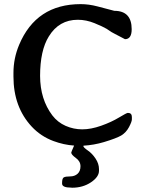

<svg xmlns="http://www.w3.org/2000/svg" viewBox="-20 -671 714 912"><path d="M450.2 132.3V140.1Q450.2 169.4 411.9 195.1Q373.5 220.7 322.3 220.7L317.9 220.2Q274.9 220.2 274.9 201.2V197.8Q274.9 176.3 283 171.6Q291 167 312.7 167Q334.5 167 348.4 154.5Q362.3 142.1 362.3 118.7Q362.3 95.2 340.3 79.3Q318.4 63.5 318.4 53.7Q318.4 51.3 332 20.5Q282.7 17.1 233.9 -1Q173.8 -23.4 130.9 -69.3Q43.9 -162.6 43.9 -307.6V-324.7Q43.9 -393.6 70.8 -458Q151.9 -651.4 363.3 -651.4Q401.9 -651.4 442.9 -640.6L522.9 -619.6Q605.5 -619.6 605.5 -532.2Q605.5 -484.9 573.7 -484.9Q572.8 -484.9 521.5 -512.2L509.8 -518.6L486.3 -534.2Q469.2 -544.4 429.4 -560.8Q389.6 -577.1 349.6 -577.1Q260.3 -577.1 211.9 -498Q170.4 -431.2 170.4 -310.1Q170.9 -199.2 228.5 -123Q253.9 -89.8 291.7 -73.2Q329.6 -56.6 370.8 -56.6Q412.1 -56.6 460.4 -73.7Q508.8 -90.8 545.2 -112.8Q581.5 -134.8 587.4 -134.8Q606.4 -134.8 606.4 -115.2V-104Q606.4 -93.3 592.8 -67.4Q579.1 -41.5 555.7 -27.3Q532.2 -13.7 473.6 3.9Q425.8 18.1 376.5 21Q376.5 22 376 22.9Q376 29.3 397 43.7Q418 58.1 434.1 82.5Q450.2 106.9 450.2 132.3Z"/></svg>

Font: Averia Serif Libre
Style: Regular
Weight: 400
Version: Version 1.002